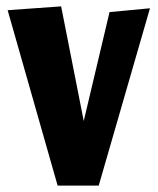

<svg xmlns="http://www.w3.org/2000/svg" viewBox="-20 -583 495 603"><path d="M161 0 4 -551 172 -563 243 -203 324 -545 451 -557 290 0Z"/></svg>

Font: Francois One
Style: Regular
Weight: 400
Designer: Vernon Adams
Foundry: Vernon Adams
Version: Version 2.000